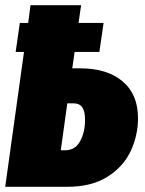

<svg xmlns="http://www.w3.org/2000/svg" viewBox="-20 -716 555 736"><path d="M509 -263Q509 -197 481 -137Q453 -77 392 -38.5Q331 0 239 0H0L72 -517H40L56 -628H88L97 -696H291L281 -628H377L361 -517H266L257 -454H289Q390 -454 449.5 -404.5Q509 -355 509 -263ZM306 -257Q306 -289 295.5 -304.5Q285 -320 260 -320H238L213 -140H230Q268 -140 287 -174.5Q306 -209 306 -257Z"/></svg>

Font: Fira Sans Extra Condensed Black
Style: Italic
Weight: 900
Width: 3
Italic angle: -8°
Designer: Carrois Corporate & Edenspiekermann AG
Foundry: Carrois Corporate GbR & Edenspiekermann AG
Version: Version 4.203